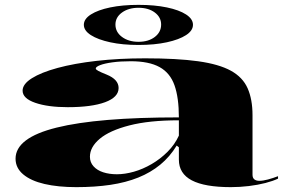

<svg xmlns="http://www.w3.org/2000/svg" viewBox="-20 -755 1184 790"><path d="M577 -515Q709 -515 795 -503Q881 -491 930 -464Q979 -437 999 -391.5Q1019 -346 1019 -281V-36Q1019 -23 1026.5 -17Q1034 -11 1047 -11Q1062 -11 1082.5 -16.5Q1103 -22 1124 -30V-20Q1103 -10 1072 -2Q1041 6 1004 10.5Q967 15 930 15Q822 15 769 -13Q716 -41 716 -98Q716 -114 716 -122Q716 -130 716 -136Q716 -142 716 -149L707 -156Q679 -110 639.5 -77.5Q600 -45 549 -24.5Q498 -4 434.5 5.5Q371 15 294 15Q219 15 163 2Q107 -11 75.5 -37.5Q44 -64 44 -102Q44 -188 213 -230Q382 -272 716 -272Q716 -353 698 -404Q680 -455 636.5 -479Q593 -503 518 -503Q475 -503 442.5 -498.5Q410 -494 392 -487Q374 -480 374 -473Q374 -469 384 -463.5Q394 -458 419 -448Q468 -428 468 -393Q468 -355 412.5 -334.5Q357 -314 259 -314Q177 -314 125 -332Q73 -350 73 -382Q73 -409 111 -433Q149 -457 217 -475.5Q285 -494 377 -504.5Q469 -515 577 -515ZM716 -260Q594 -260 512.5 -239Q431 -218 390.5 -184Q350 -150 350 -110Q350 -87 365 -70.5Q380 -54 405 -46Q430 -38 461 -38Q494 -38 531 -48.5Q568 -59 604 -80Q640 -101 669.5 -130.5Q699 -160 716 -197ZM550 -735Q616 -735 666.5 -724.5Q717 -714 745.5 -695.5Q774 -677 774 -653Q774 -629 745.5 -610.5Q717 -592 666.5 -581Q616 -570 550 -570Q484 -570 433.5 -581Q383 -592 354 -610.5Q325 -629 325 -653Q325 -677 354 -695.5Q383 -714 433.5 -724.5Q484 -735 550 -735ZM550 -723Q509 -723 482 -703.5Q455 -684 455 -654Q455 -623 482 -603Q509 -583 550 -583Q591 -583 617 -603Q643 -623 643 -654Q643 -684 617 -703.5Q591 -723 550 -723Z"/></svg>

Font: Kalnia Expanded Medium
Style: Regular
Weight: 500
Width: 7
Designer: Frida Medrano
Foundry: Frida Medrano
Version: Version 1.105